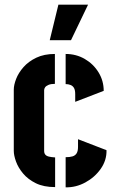

<svg xmlns="http://www.w3.org/2000/svg" viewBox="-20 -801 496 822"><path d="M193 -629 230 -781H357L284 -629ZM216 0Q167 0 133.5 -16.5Q100 -33 79 -58Q58 -83 48.5 -109.5Q39 -136 39 -155V-417Q39 -437 49 -463Q59 -489 80.5 -513.5Q102 -538 135.5 -554Q169 -570 215 -570V-442Q198 -442 187.5 -437.5Q177 -433 173 -427Q169 -421 169 -415V-155Q169 -145 174 -139Q179 -133 189.5 -130.5Q200 -128 216 -127ZM261 1V-128Q279 -128 290.5 -131.5Q302 -135 308 -144.5Q314 -154 314 -172V-205L436 -158Q437 -115 411.5 -78.5Q386 -42 345.5 -20Q305 2 261 1ZM302 -365V-398Q302 -415 297 -424Q292 -433 282.5 -437Q273 -441 261 -441V-570Q306 -570 343 -548.5Q380 -527 402 -491Q424 -455 424 -412Z"/></svg>

Font: Stick No Bills ExtraBold
Style: Regular
Weight: 800
Version: Version 2.000